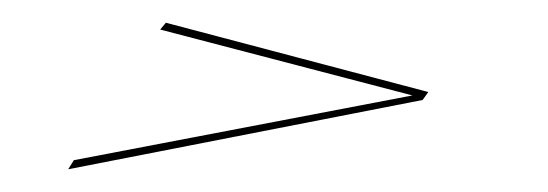

<svg xmlns="http://www.w3.org/2000/svg" viewBox="-20 -217 482 169"><path d="M45 -76 343 -133 121 -191 126 -197 357 -136 352 -129 40 -68Z"/></svg>

Font: Ballet 72pt
Style: Regular
Weight: 400
Designer: Maximiliano R. Sproviero
Foundry: Omnibus-Type
Version: Version 1.100; ttfautohint (v1.8.3)